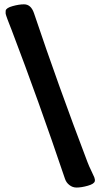

<svg xmlns="http://www.w3.org/2000/svg" viewBox="-20 -758 457 875"><path d="M275.9 56.2Q155.8 -299.3 32.7 -622.1Q28.3 -633.3 22.2 -648.9Q16.1 -664.6 14.2 -669.7Q12.2 -674.8 8.5 -685.8Q4.9 -696.8 5.6 -698.7Q6.3 -700.7 5.9 -709.5Q8.3 -722.2 37.6 -730.2Q66.9 -738.3 89.4 -738.3Q121.1 -738.3 134.8 -698.2Q245.1 -370.1 378.4 -20Q385.7 -0.5 395.8 19.8Q405.8 40 409.7 50Q413.6 60.1 412.1 67.4Q409.7 80.1 380.4 88.4Q351.1 96.7 328.6 96.7Q311 96.7 296.4 85.4Q281.7 74.2 275.9 56.2Z"/></svg>

Font: Cooper* ExtraBold
Style: Regular
Weight: 800
Designer: Owen Earl
Foundry: indestructible type*
Version: Version 0.001